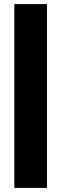

<svg xmlns="http://www.w3.org/2000/svg" viewBox="-20 -850 300 940"><path d="M50 -830H210V70H50Z"/></svg>

Font: Otomanopee One
Style: Regular
Weight: 400
Designer: Das Ende der Wildnis
Foundry: Gutenberg Labo
Version: Version 3.005